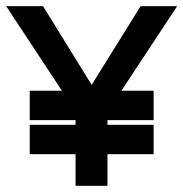

<svg xmlns="http://www.w3.org/2000/svg" viewBox="-20 -600 592 620"><path d="M180 -307H76V-212H224V-197H76V-102H224V0H327V-102H476V-197H327V-212H476V-307H372L552 -580H434L276 -326L119 -580H0Z"/></svg>

Font: Charger Pro
Style: Blk
Weight: 900
Designer: Jasper
Foundry: Cannot Into Space Fonts
Version: Version 1.09